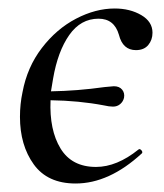

<svg xmlns="http://www.w3.org/2000/svg" viewBox="-20 -419 386 452"><path d="M314 -64Q316 -60 314 -58Q237 13 158 13Q92 13 59.5 -32Q27 -77 27 -144Q27 -174 33 -202Q44 -261 78.5 -306Q113 -351 159 -375Q205 -399 250 -399Q286 -399 312.5 -383.5Q339 -368 339 -342Q339 -325 329 -313Q319 -301 300 -301Q269 -301 260 -337Q249 -375 212 -375Q170 -375 143 -336.5Q116 -298 105 -234L100 -204Q162 -205 226 -214Q246 -216 248 -216Q261 -216 267.5 -208Q274 -200 272 -189Q270 -180 263 -174Q256 -168 246 -168Q237 -168 224 -171Q166 -182 99 -183Q96 -113 122.5 -69.5Q149 -26 206 -26Q255 -26 306 -67L308 -68Q311 -68 314 -64Z"/></svg>

Font: CormorantInfant-MediumItalic
Style: Italic
Weight: 500
Italic angle: -10°
Designer: Christian Thalmann (Catharsis Fonts)
Foundry: Catharsis Fonts
Version: Version 3.303